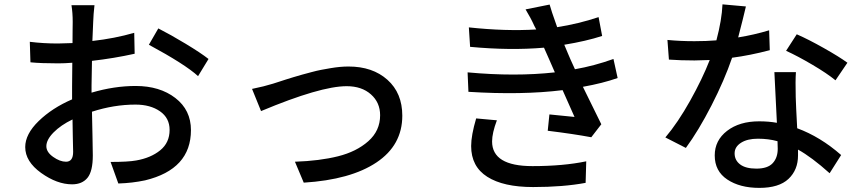

<svg xmlns="http://www.w3.org/2000/svg" viewBox="-20 -826 4040 896"><path d="M288.1 -71.3Q321.3 -71.3 321.3 -117.2Q321.3 -133.8 319.8 -186.5Q318.4 -239.3 318.4 -268.6Q263.7 -242.2 230 -208Q196.3 -173.8 196.3 -143.6Q196.3 -116.2 228 -93.8Q259.8 -71.3 288.1 -71.3ZM407.2 -427.7V-393.6Q512.7 -424.8 613.3 -424.8Q725.6 -424.8 798.3 -368.7Q871.1 -312.5 871.1 -218.8Q871.1 -36.1 657.2 15.6Q597.7 28.3 532.2 30.3L496.1 -70.3Q578.1 -70.3 615.2 -77.1Q683.6 -88.9 727.5 -124.5Q771.5 -160.2 771.5 -219.7Q771.5 -275.4 726.6 -306.6Q681.6 -337.9 612.3 -337.9Q511.7 -337.9 409.2 -304.7Q410.2 -263.7 411.6 -191.9Q413.1 -120.1 413.1 -100.6Q413.1 -26.4 388.2 3.9Q363.3 34.2 316.4 34.2Q246.1 34.2 171.9 -19Q97.7 -72.3 97.7 -139.6Q97.7 -200.2 160.6 -261.2Q223.6 -322.3 316.4 -362.3V-423.8Q316.4 -496.1 317.4 -533.2Q281.2 -530.3 252 -530.3Q170.9 -530.3 122.1 -535.2L119.1 -630.9Q182.6 -623 250 -623Q269.5 -623 318.4 -625Q318.4 -650.4 318.8 -684.6Q319.3 -718.8 319.3 -723.6Q319.3 -766.6 313.5 -801.8H420.9Q416 -758.8 415 -725.6Q412.1 -652.3 411.1 -634.8Q515.6 -646.5 606.4 -672.9L608.4 -575.2Q511.7 -553.7 409.2 -542Q407.2 -461.9 407.2 -427.7ZM674.8 -617.2 718.8 -693.4Q776.4 -664.1 846.7 -621.6Q917 -579.1 953.1 -550.8L904.3 -470.7Q844.7 -525.4 674.8 -617.2Z M1198.2 -307.6 1156.2 -411.1Q1213.9 -422.9 1253.9 -435.5Q1257.8 -436.5 1279.8 -443.8Q1301.8 -451.2 1313 -454.6Q1324.2 -458 1349.1 -465.8Q1374 -473.6 1391.1 -478Q1408.2 -482.4 1433.1 -489.3Q1458 -496.1 1478.5 -500Q1499 -503.9 1522 -507.8Q1544.9 -511.7 1565.9 -513.7Q1586.9 -515.6 1606.4 -515.6Q1718.8 -515.6 1788.1 -453.6Q1857.4 -391.6 1857.4 -286.1Q1857.4 -148.4 1736.8 -67.9Q1616.2 12.7 1397.5 26.4L1356.4 -71.3Q1471.7 -75.2 1557.6 -96.7Q1643.6 -118.2 1698.7 -167Q1753.9 -215.8 1753.9 -288.1Q1753.9 -347.7 1710.9 -385.7Q1668 -423.8 1597.7 -423.8Q1475.6 -423.8 1198.2 -307.6Z M2202.1 -273.4 2298.8 -264.6Q2276.4 -205.1 2276.4 -166Q2276.4 -50.8 2464.8 -50.8Q2608.4 -50.8 2715.8 -73.2L2712.9 27.3Q2608.4 46.9 2467.8 46.9Q2329.1 46.9 2253.9 -1Q2178.7 -48.8 2178.7 -144.5Q2178.7 -194.3 2202.1 -273.4ZM2842.8 -550.8 2862.3 -461.9Q2793 -437.5 2700.2 -420.9L2786.1 -246.1L2739.3 -185.5Q2655.3 -201.2 2536.1 -215.8L2543.9 -292L2661.1 -280.3Q2633.8 -341.8 2605.5 -405.3Q2416 -381.8 2166 -397.5L2162.1 -488.3Q2384.8 -467.8 2569.3 -488.3L2542 -550.8L2518.6 -603.5Q2361.3 -589.8 2173.8 -607.4L2168 -698.2Q2339.8 -679.7 2482.4 -688.5L2473.6 -705.1Q2457 -742.2 2432.6 -782.2L2544.9 -804.7Q2550.8 -781.2 2580.1 -699.2Q2679.7 -714.8 2773.4 -746.1L2790 -658.2Q2714.8 -633.8 2613.3 -617.2L2630.9 -575.2L2642.6 -547.9Q2655.3 -520.5 2663.1 -502.9Q2752.9 -518.6 2842.8 -550.8Z M3934.6 -533.2 3878.9 -451.2Q3839.8 -483.4 3771 -523.9Q3702.1 -564.5 3648.4 -588.9L3698.2 -666Q3752 -642.6 3824.7 -601.6Q3897.5 -560.5 3934.6 -533.2ZM3569.3 -684.6 3572.3 -591.8Q3479.5 -567.4 3396.5 -556.6Q3360.4 -451.2 3300.3 -334Q3240.2 -216.8 3180.7 -135.7L3085 -184.6Q3143.6 -253.9 3200.7 -356Q3257.8 -458 3292 -545.9Q3243.2 -543.9 3220.7 -543.9Q3155.3 -543.9 3101.6 -547.9L3094.7 -639.6Q3153.3 -633.8 3220.7 -633.8Q3276.4 -633.8 3323.2 -637.7Q3348.6 -733.4 3351.6 -805.7L3460.9 -795.9Q3448.2 -741.2 3424.8 -651.4Q3498 -663.1 3569.3 -684.6ZM3609.4 -131.8Q3609.4 -153.3 3608.4 -167Q3566.4 -178.7 3516.6 -178.7Q3467.8 -178.7 3438 -159.7Q3408.2 -140.6 3408.2 -110.4Q3408.2 -78.1 3434.1 -58.6Q3460 -39.1 3509.8 -39.1Q3562.5 -39.1 3585.9 -64.5Q3609.4 -89.8 3609.4 -131.8ZM3593.8 -489.3H3694.3Q3691.4 -449.2 3693.4 -373Q3694.3 -335.9 3700.2 -227.5Q3808.6 -187.5 3905.3 -102.5L3851.6 -17.6Q3767.6 -92.8 3704.1 -127.9V-100.6Q3704.1 -33.2 3659.7 8.8Q3615.2 50.8 3523.4 50.8Q3432.6 50.8 3374 11.7Q3315.4 -27.3 3315.4 -100.6Q3315.4 -170.9 3373 -215.3Q3430.7 -259.8 3522.5 -259.8Q3567.4 -259.8 3605.5 -252.9Q3593.8 -484.4 3593.8 -489.3Z"/></svg>

Font: Gen Shin Gothic Medium
Style: Regular
Weight: 500
Designer: [Source Han Sans]
Ryoko NISHIZUKA  (kana & ideographs); Paul D. Hunt (Latin, Greek & Cyrillic); Wenlong ZHANG  (bopomofo
Version: Version 1.002.20150607